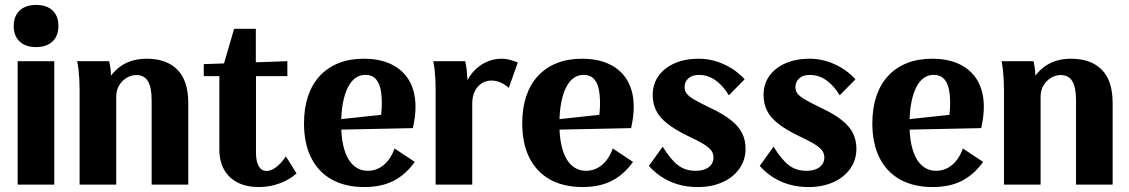

<svg xmlns="http://www.w3.org/2000/svg" viewBox="-20 -746 4562 776"><path d="M51.4 0V-498.7H199.4V0ZM125.6 -555.7Q83.4 -555.7 59.4 -578.2Q35.4 -600.6 35.4 -640.7Q35.4 -667.9 46.3 -686.9Q57.2 -706 77.3 -716Q97.5 -726.1 125.7 -726.1Q168.6 -726.1 192.4 -703.8Q216.1 -681.5 216.1 -640.7Q216.1 -613.9 205.3 -595Q194.6 -576 174.4 -565.9Q154.3 -555.7 125.6 -555.7Z M301.7 0V-383.1Q301.7 -403.9 300.7 -423.2Q299.7 -442.5 297.7 -461.5Q295.7 -480.6 291.7 -498.7H421.1Q425.1 -482 427.1 -463.7Q429.1 -445.4 430.1 -425.7Q431.1 -406.1 431.1 -383.1L409.3 -408.9Q434.5 -458.1 475.5 -483.4Q516.5 -508.7 573.2 -508.7Q652.6 -508.7 696.8 -464.5Q740.9 -420.2 740.9 -329.8V0H592.9V-341.9Q592.9 -393.1 577.8 -417.9Q562.7 -442.7 531.4 -442.7Q511 -442.7 492.3 -431.7Q473.5 -420.7 461.6 -401.1Q449.7 -381.5 449.7 -354.1V0Z M1026.1 10Q976.6 10 940.8 -8.1Q905 -26.2 885.8 -60.3Q866.6 -94.3 866.6 -141.5V-438.2H803.6V-486.8L1141.4 -498.7V-438.2H1014.6V-130.3Q1014.6 -93 1025.8 -74Q1037 -55 1057.5 -55Q1075.6 -55 1095.9 -70.2Q1116.2 -85.4 1135.4 -113.8L1178.6 -45.2Q1149.7 -19.1 1109.7 -4.6Q1069.7 10 1026.1 10ZM883.6 -483.4 926.3 -629.6H1014V-483.4Z M1453 10Q1375.9 10 1321.2 -20.3Q1266.5 -50.6 1237.6 -108.4Q1208.7 -166.2 1208.7 -248Q1208.7 -308.7 1224.9 -357Q1241.1 -405.4 1272.2 -439Q1303.3 -472.7 1348.2 -490.7Q1393.1 -508.7 1450.4 -508.7Q1516.5 -508.7 1563.4 -485.3Q1610.2 -462 1634.7 -418.7Q1659.3 -375.4 1659.3 -313.6Q1659.3 -296.3 1656.9 -275.5Q1654.5 -254.6 1648.8 -228.2L1314.3 -221.2V-259.7L1559.1 -286.1L1512.6 -247.3Q1518.6 -269.5 1520.9 -287.1Q1523.1 -304.8 1523.1 -329.9Q1523.1 -368.3 1516 -393.6Q1508.9 -418.8 1494.2 -431.1Q1479.5 -443.5 1456.8 -443.5Q1433.5 -443.5 1415.3 -429.9Q1397.2 -416.2 1384.8 -390.5Q1372.4 -364.7 1365.8 -328.7Q1359.1 -292.8 1359.1 -248.4V-240.9Q1359.1 -196.1 1366.6 -161.4Q1374.1 -126.8 1387.7 -103.5Q1401.4 -80.2 1421.3 -68Q1441.3 -55.7 1466.2 -55.7Q1502.9 -55.7 1531.3 -79.6Q1559.8 -103.5 1574.5 -145.9L1656.5 -91.6Q1619.2 -39.7 1570.1 -14.9Q1521 10 1453 10Z M1740.7 0V-383.1Q1740.7 -404.5 1739.7 -424Q1738.7 -443.6 1736.7 -462.4Q1734.7 -481.1 1730.7 -498.7H1860.1Q1864.1 -482.6 1866.1 -464.5Q1868.1 -446.5 1869.1 -426.6Q1870.1 -406.6 1870.1 -383.1L1854.6 -387.2Q1866.6 -424.8 1889.2 -451.9Q1911.8 -479 1942.3 -493.8Q1972.7 -508.7 2007.2 -508.7Q2022.4 -508.7 2037.9 -505Q2053.3 -501.2 2072.8 -493.3L2036.3 -390.8Q2020.5 -405.2 2002.5 -412.8Q1984.4 -420.4 1966.4 -420.4Q1943.7 -420.4 1926.2 -408.8Q1908.7 -397.2 1898.7 -376.5Q1888.7 -355.9 1888.7 -328.9V0Z M2335 10Q2257.9 10 2203.2 -20.3Q2148.5 -50.6 2119.6 -108.4Q2090.7 -166.2 2090.7 -248Q2090.7 -308.7 2106.9 -357Q2123.1 -405.4 2154.2 -439Q2185.3 -472.7 2230.2 -490.7Q2275.1 -508.7 2332.4 -508.7Q2398.5 -508.7 2445.4 -485.3Q2492.2 -462 2516.7 -418.7Q2541.3 -375.4 2541.3 -313.6Q2541.3 -296.3 2538.9 -275.5Q2536.5 -254.6 2530.8 -228.2L2196.3 -221.2V-259.7L2441.1 -286.1L2394.6 -247.3Q2400.6 -269.5 2402.9 -287.1Q2405.1 -304.8 2405.1 -329.9Q2405.1 -368.3 2398 -393.6Q2390.9 -418.8 2376.2 -431.1Q2361.5 -443.5 2338.8 -443.5Q2315.5 -443.5 2297.3 -429.9Q2279.2 -416.2 2266.8 -390.5Q2254.4 -364.7 2247.8 -328.7Q2241.1 -292.8 2241.1 -248.4V-240.9Q2241.1 -196.1 2248.6 -161.4Q2256.1 -126.8 2269.7 -103.5Q2283.4 -80.2 2303.3 -68Q2323.3 -55.7 2348.2 -55.7Q2384.9 -55.7 2413.3 -79.6Q2441.8 -103.5 2456.5 -145.9L2538.5 -91.6Q2501.2 -39.7 2452.1 -14.9Q2403 10 2335 10Z M2800.1 10Q2740.3 10 2690.7 -11.4Q2641 -32.8 2602.6 -75.5L2658.4 -153.3Q2691 -100.3 2720.5 -78Q2750.1 -55.7 2790.8 -55.7Q2813.4 -55.7 2829.6 -62.1Q2845.8 -68.5 2854.7 -80.9Q2863.7 -93.3 2863.7 -109.6Q2863.7 -124 2855.9 -136Q2848.1 -148 2826 -162.1Q2803.8 -176.2 2760.9 -196.2Q2708.5 -221.4 2676.9 -246.5Q2645.3 -271.5 2631.7 -299.6Q2618 -327.7 2618 -361.7Q2618 -406 2641.3 -438.9Q2664.6 -471.8 2706.7 -490.2Q2748.9 -508.7 2803.8 -508.7Q2855.3 -508.7 2904.5 -486.8Q2953.6 -464.8 2989.6 -425.6L2925.9 -360.8Q2901.5 -401 2871 -422.1Q2840.5 -443.2 2805.3 -443.2Q2777.5 -443.2 2762.2 -429.4Q2746.8 -415.6 2746.8 -393.1Q2746.8 -379.6 2755.2 -368Q2763.6 -356.4 2786.3 -343.2Q2809 -330.1 2850.4 -310.1Q2903.6 -285.2 2934.9 -260Q2966.3 -234.8 2979.8 -206.9Q2993.3 -178.9 2993.3 -144.6Q2993.3 -99.6 2968.5 -64.5Q2943.8 -29.3 2900.2 -9.7Q2856.6 10 2800.1 10Z M3248.1 10Q3188.3 10 3138.7 -11.4Q3089 -32.8 3050.6 -75.5L3106.4 -153.3Q3139 -100.3 3168.5 -78Q3198.1 -55.7 3238.8 -55.7Q3261.4 -55.7 3277.6 -62.1Q3293.8 -68.5 3302.7 -80.9Q3311.7 -93.3 3311.7 -109.6Q3311.7 -124 3303.9 -136Q3296.1 -148 3274 -162.1Q3251.8 -176.2 3208.9 -196.2Q3156.5 -221.4 3124.9 -246.5Q3093.3 -271.5 3079.7 -299.6Q3066 -327.7 3066 -361.7Q3066 -406 3089.3 -438.9Q3112.6 -471.8 3154.7 -490.2Q3196.9 -508.7 3251.8 -508.7Q3303.3 -508.7 3352.5 -486.8Q3401.6 -464.8 3437.6 -425.6L3373.9 -360.8Q3349.5 -401 3319 -422.1Q3288.5 -443.2 3253.3 -443.2Q3225.5 -443.2 3210.2 -429.4Q3194.8 -415.6 3194.8 -393.1Q3194.8 -379.6 3203.2 -368Q3211.6 -356.4 3234.3 -343.2Q3257 -330.1 3298.4 -310.1Q3351.6 -285.2 3382.9 -260Q3414.3 -234.8 3427.8 -206.9Q3441.3 -178.9 3441.3 -144.6Q3441.3 -99.6 3416.5 -64.5Q3391.8 -29.3 3348.2 -9.7Q3304.6 10 3248.1 10Z M3750 10Q3672.9 10 3618.2 -20.3Q3563.5 -50.6 3534.6 -108.4Q3505.7 -166.2 3505.7 -248Q3505.7 -308.7 3521.9 -357Q3538.1 -405.4 3569.2 -439Q3600.3 -472.7 3645.2 -490.7Q3690.1 -508.7 3747.4 -508.7Q3813.5 -508.7 3860.4 -485.3Q3907.2 -462 3931.7 -418.7Q3956.3 -375.4 3956.3 -313.6Q3956.3 -296.3 3953.9 -275.5Q3951.5 -254.6 3945.8 -228.2L3611.3 -221.2V-259.7L3856.1 -286.1L3809.6 -247.3Q3815.6 -269.5 3817.9 -287.1Q3820.1 -304.8 3820.1 -329.9Q3820.1 -368.3 3813 -393.6Q3805.9 -418.8 3791.2 -431.1Q3776.5 -443.5 3753.8 -443.5Q3730.5 -443.5 3712.3 -429.9Q3694.2 -416.2 3681.8 -390.5Q3669.4 -364.7 3662.8 -328.7Q3656.1 -292.8 3656.1 -248.4V-240.9Q3656.1 -196.1 3663.6 -161.4Q3671.1 -126.8 3684.7 -103.5Q3698.4 -80.2 3718.3 -68Q3738.3 -55.7 3763.2 -55.7Q3799.9 -55.7 3828.3 -79.6Q3856.8 -103.5 3871.5 -145.9L3953.5 -91.6Q3916.2 -39.7 3867.1 -14.9Q3818 10 3750 10Z M4037.7 0V-383.1Q4037.7 -403.9 4036.7 -423.2Q4035.7 -442.5 4033.7 -461.5Q4031.7 -480.6 4027.7 -498.7H4157.1Q4161.1 -482 4163.1 -463.7Q4165.1 -445.4 4166.1 -425.7Q4167.1 -406.1 4167.1 -383.1L4145.3 -408.9Q4170.5 -458.1 4211.5 -483.4Q4252.5 -508.7 4309.2 -508.7Q4388.6 -508.7 4432.8 -464.5Q4476.9 -420.2 4476.9 -329.8V0H4328.9V-341.9Q4328.9 -393.1 4313.8 -417.9Q4298.7 -442.7 4267.4 -442.7Q4247 -442.7 4228.3 -431.7Q4209.5 -420.7 4197.6 -401.1Q4185.7 -381.5 4185.7 -354.1V0Z"/></svg>

Font: Sutasoma
Style: Regular
Weight: 400
Designer: Izhar Fathurrohim, Akbar Rohmanto, Arusyal Khofiqoini
Foundry: Kiwari Kolektiv
Version: Version 1.102